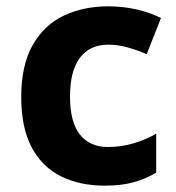

<svg xmlns="http://www.w3.org/2000/svg" viewBox="-20 -576 556 606"><path d="M311 10Q232 10 172.5 -19.5Q113 -49 80 -111Q47 -173 47 -270Q47 -370 83 -433.5Q119 -497 181 -526.5Q243 -556 322 -556Q369 -556 412 -546Q455 -536 488 -519L443 -405Q413 -418 382.5 -426.5Q352 -435 322 -435Q264 -435 232.5 -394Q201 -353 201 -271Q201 -190 232.5 -151Q264 -112 320 -112Q362 -112 401 -123.5Q440 -135 473 -154V-31Q441 -12 402.5 -1Q364 10 311 10Z"/></svg>

Font: Noto Sans Khmer UI
Style: Bold
Weight: 700
Designer: Danh Hong and the Monotype Design Team
Foundry: Monotype Imaging Inc.
Version: Version 2.002; ttfautohint (v1.8.4.7-5d5b)